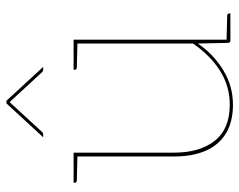

<svg xmlns="http://www.w3.org/2000/svg" viewBox="-94 -646 748 600"><g transform="rotate(-90 280.0 -346.0)"><path d="M253 8Q199 8 163 -14Q127 -36 109 -77Q91 -118 91 -176V-490H103V-176Q103 -96 140 -49Q177 -2 253 -2Q311 -2 359 -32.5Q407 -63 444 -117V-490H456V0H453Q446 0 446 -8L444 -102Q411 -53 361 -22.5Q311 8 253 8ZM453 0 454 -12 531 -10Q533 -10 535.5 -8.5Q538 -7 538 -5V0ZM94 -490 93 -478 16 -480Q14 -480 11.5 -481.5Q9 -483 9 -485V-490ZM447 -490 446 -478 369 -480Q367 -480 364.5 -481.5Q362 -483 362 -485V-490ZM151 -585 257 -700H265L371 -585H362Q358 -585 354 -589L261 -690L168 -589Q167 -588 165 -586.5Q163 -585 160 -585Z"/></g></svg>

Font: Aleo Thin
Style: Regular
Weight: 250
Designer: Alessio Laiso
Foundry: Alessio Laiso
Version: Version 2.001;gftools[0.9.29]